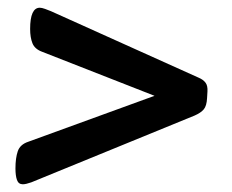

<svg xmlns="http://www.w3.org/2000/svg" viewBox="-20 -488 600 497"><path d="M39 -11Q28 -11 24 -22Q20 -33 20 -52Q20 -79 26 -96.5Q32 -114 53 -121L380 -240L89 -354Q70 -361 64 -376Q58 -391 58 -413Q58 -468 83 -468Q88 -468 96.5 -465Q105 -462 112 -459L494 -287Q506 -282 512 -274Q518 -266 517 -251L516 -234Q515 -214 507.5 -205Q500 -196 484 -189L61 -16Q47 -11 39 -11Z"/></svg>

Font: Asap SemiBold
Style: Italic
Weight: 600
Italic angle: -6°
Designer: Pablo Cosgaya
Foundry: Omnibus-Type
Version: Version 3.001; ttfautohint (v1.8.3)